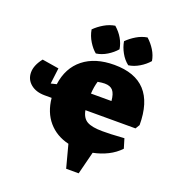

<svg xmlns="http://www.w3.org/2000/svg" viewBox="-180 -914 1088 1196"><g transform="rotate(20 364.0 -316.0)"><path d="M378 -787Q441 -732 453 -658Q429 -630 394.5 -609Q360 -588 323 -583Q298 -603 276 -638.5Q254 -674 247 -715Q273 -741 307 -761Q341 -781 378 -787ZM592 -787Q621 -761 641.5 -728Q662 -695 668 -658Q644 -630 609 -609Q574 -588 538 -583Q508 -606 488 -642Q468 -678 462 -715Q488 -741 521.5 -761Q555 -781 592 -787ZM113 -229Q55 -229 19.5 -258.5Q-16 -288 -16 -335Q-16 -382 25 -434L136 -416L123 -311L160 -320Q175 -432 252.5 -494Q330 -556 457 -556Q732 -556 732 -257L715 -229H383Q392 -179 425 -160.5Q458 -142 527 -142Q553 -142 584.5 -143Q616 -144 671 -148L690 -85Q657 -50 612 -27.5Q567 -5 516 5L478 155H395L355 4Q271 -16 219.5 -76Q168 -136 159 -229ZM440 -426Q422 -426 394 -421Q383 -385 380 -338H516Q512 -385 494.5 -405.5Q477 -426 440 -426Z"/></g></svg>

Font: Piazzolla SC Black
Style: Regular
Weight: 900
Designer: Juan Pablo del Peral
Foundry: Huerta Tipografica
Version: Version 1.330